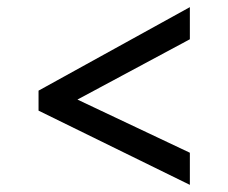

<svg xmlns="http://www.w3.org/2000/svg" viewBox="-20 -631 640 538"><path d="M512 -113 88 -321V-377L512 -611V-521L197 -352L512 -203Z"/></svg>

Font: Noto Sans Mono Medium
Style: Regular
Weight: 500
Designer: Monotype Design Team
Foundry: Monotype Imaging Inc.
Version: Version 2.014